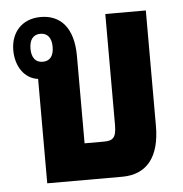

<svg xmlns="http://www.w3.org/2000/svg" viewBox="-45 -612 626 656"><g transform="rotate(-5 267.5 -284.0)"><path d="M230 -125V-424C230 -524 184 -568 118 -568C52 -568 15 -522 15 -463C15 -408 44 -364 91 -358V0H348C434 0 478 -58 478 -163V-559H339V-178C339 -133 326 -125 295 -125ZM112 -415C87 -415 74 -433 74 -463C74 -493 87 -511 112 -511C137 -511 150 -493 150 -463C150 -432 137 -415 112 -415Z"/></g></svg>

Font: Noto Sans Thai Looped ExtraCondensed ExtraBold
Style: Regular
Weight: 800
Width: 2
Designer: Sasikarn Vongin, Ben Mitchell
Foundry: The Fontpad Ltd
Version: Version 1.001